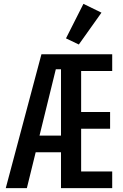

<svg xmlns="http://www.w3.org/2000/svg" viewBox="-20 -981 640 1001"><path d="M298 0H565V-87H403V-310H554V-397H403V-611H565V-698H196L10 0H120L166 -187H298ZM298 -620V-274H186L271 -620ZM509 -915 415 -961 324 -781 391 -749Z"/></svg>

Font: IBM Mono Medium
Style: Regular
Weight: 500
Monospace: yes
Designer: Mike Abbink, Paul van der Laan, Pieter van Rosmalen
Foundry: Bold Monday
Version: Version 2.3